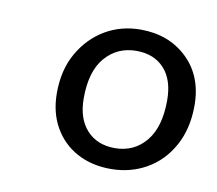

<svg xmlns="http://www.w3.org/2000/svg" viewBox="-47 -767 459 407"><g transform="rotate(10 183.0 -563.0)"><path d="M214 -412Q173 -412 141.5 -429Q110 -446 92 -477.5Q74 -509 74 -551Q74 -601 95 -637.5Q116 -674 150 -694Q184 -714 226 -714Q287 -714 326.5 -676Q366 -638 366 -575Q366 -525 345.5 -488Q325 -451 290.5 -431.5Q256 -412 214 -412ZM215 -457Q256 -457 281.5 -487.5Q307 -518 307 -576Q307 -620 285 -644Q263 -668 225 -668Q184 -668 158 -638Q132 -608 132 -550Q132 -506 154.5 -481.5Q177 -457 215 -457Z"/></g></svg>

Font: Nunito Sans 12pt
Style: Italic
Weight: 400
Italic angle: -9°
Designer: Vernon Adams
Foundry: Vernon Adams
Version: Version 3.101;gftools[0.9.27]